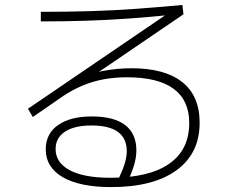

<svg xmlns="http://www.w3.org/2000/svg" viewBox="-20 -768 920 779"><path d="M165.6 -162.2Q165.6 -225.6 215.6 -260.6Q265.6 -295.6 352.2 -295.6Q442.2 -295.6 487.8 -260.6Q533.3 -225.6 533.3 -157.8Q533.3 -131.1 525 -101.7Q516.7 -72.2 498.9 -33.3L461.1 -42.2Q478.9 -80 486.7 -106.7Q494.4 -133.3 494.4 -154.4Q494.4 -258.9 351.1 -258.9Q282.2 -258.9 243.9 -233.9Q205.6 -208.9 205.6 -163.3Q205.6 -107.8 263.3 -77.2Q321.1 -46.7 427.8 -46.7Q584.4 -46.7 666.1 -103.3Q747.8 -160 747.8 -268.9Q747.8 -361.1 684.4 -407.8Q621.1 -454.4 495.6 -454.4Q444.4 -454.4 400 -446.1Q355.6 -437.8 314.4 -420.6Q273.3 -403.3 232.2 -375.6L113.3 -293.3L93.3 -326.7L675.6 -723.3V-707.8Q587.8 -698.9 502.8 -692.8Q417.8 -686.7 330 -683.9Q242.2 -681.1 145.6 -681.1V-720Q251.1 -720 346.1 -722.8Q441.1 -725.6 532.2 -732.2Q623.3 -738.9 720 -747.8L724.4 -710L303.3 -423.3L288.9 -445.6Q313.3 -456.7 340.6 -465.6Q367.8 -474.4 396.7 -480Q425.6 -485.6 455 -488.3Q484.4 -491.1 513.3 -491.1Q648.9 -491.1 719.4 -435Q790 -378.9 790 -270Q790 -145.6 696.1 -77.2Q602.2 -8.9 431.1 -8.9Q304.4 -8.9 235 -48.9Q165.6 -88.9 165.6 -162.2Z"/></svg>

Font: Paperlogy 2 ExtraLight
Style: Regular
Weight: 250
Designer: redesigned by Lee Juim, glyphs from Gmarket Sans & Montserrat
Foundry: PT&
Version: Version 1.001